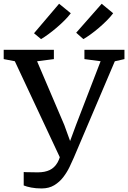

<svg xmlns="http://www.w3.org/2000/svg" viewBox="-33 -1015 699 1048"><path d="M194.3 13.6Q162.3 13.6 137.3 8.7Q112.3 3.8 96.4 -2.7V-76Q99 -75.5 109.5 -75.3Q119.9 -75 133 -74.9Q146.1 -74.7 157.4 -74.5Q168.7 -74.3 173.4 -74.3Q211.7 -74.3 238.1 -86.8Q264.5 -99.4 280.7 -127.4Q297 -155.4 303.9 -202.2L310.3 -120.8L47.9 -680.8L-12.8 -692.4V-743H261.1V-692.4L169.4 -680.5L317.8 -333L367 -197.5L332.1 -197.8L382.4 -334L516.1 -680.8L427.8 -692.4V-743H646.3V-692.4L593.7 -680.5L369.7 -154Q360.3 -131.9 346.4 -103.2Q332.5 -74.4 312.2 -47.9Q291.9 -21.4 263 -3.9Q234.1 13.6 194.3 13.6ZM289.6 -994.6 353.4 -942.6Q338.8 -923.1 318.3 -902.8Q297.9 -882.4 275.1 -863.1Q252.4 -843.8 230.6 -827.9Q208.9 -812.1 191.6 -801.9H190.7L152.7 -833.5ZM522 -994.4 584.7 -942.7Q570.3 -923.3 549.8 -902.8Q529.4 -882.4 506.7 -863Q484 -843.6 462.1 -827.8Q440.2 -811.9 422.7 -801.9H421.7L382.9 -836.4Z"/></svg>

Font: Merriweather 7pt Light
Style: Regular
Weight: 300
Designer: Eben Sorkin
Foundry: Eben Sorkin
Version: Version 2.200;gftools[0.9.31]